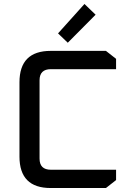

<svg xmlns="http://www.w3.org/2000/svg" viewBox="-20 -946 654 966"><path d="M78 -158V-532Q78 -690 235 -690H513L564 -650V-598H236Q179 -598 179 -542V-148Q179 -92 236 -92H564V-40L513 0H235Q78 0 78 -158ZM272 -778 405 -926 461 -872 321 -731Z"/></svg>

Font: Oxanium ExtraLight Medium
Style: Regular
Weight: 500
Version: Version 2.000